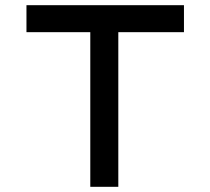

<svg xmlns="http://www.w3.org/2000/svg" viewBox="-20 -720 810 740"><path d="M436 0V-596H689V-700H82V-596H328V0Z"/></svg>

Font: Lexend Peta
Style: Regular
Weight: 400
Designer: Bonnie Shaver-Troup, Thomas Jockin
Foundry: Lexend
Version: Version 1.007